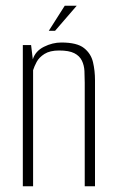

<svg xmlns="http://www.w3.org/2000/svg" viewBox="-20 -653 404 673"><path d="M60 0V-495H89L95 -445Q104 -474 134 -489Q164 -504 195 -504Q250 -504 274.5 -484.5Q299 -465 306 -435Q313 -405 313 -372V0H277V-363Q277 -384 276 -404Q275 -424 267 -440.5Q259 -457 240.5 -466.5Q222 -476 187 -476Q155 -476 136 -464Q117 -452 108.5 -436Q100 -420 96 -407V0ZM151 -545 207 -633H249L173 -545Z"/></svg>

Font: Alumni Sans Thin ExtraLight
Style: Regular
Weight: 250
Version: Version 1.018